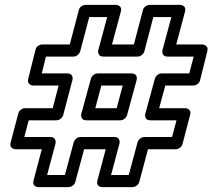

<svg xmlns="http://www.w3.org/2000/svg" viewBox="-20 -745 874 790"><path d="M23.9 -159.2 55.2 -277.8Q57.1 -287.1 65.7 -293.5Q74.2 -299.8 83 -299.8H196.8L221.2 -393.1H117.2Q107.4 -393.1 100.1 -399.9Q92.8 -406.7 96.2 -420.9L126 -540Q127.9 -549.8 136.2 -555.9Q144.5 -562 153.8 -562H267.1L304.2 -703.1Q306.2 -712.4 314.7 -718.8Q323.2 -725.1 332 -725.1H456.1Q465.8 -725.1 473.4 -718.3Q481 -711.4 477.1 -696.8L440.9 -562H530.8L567.9 -703.1Q569.8 -712.4 578.6 -718.8Q587.4 -725.1 596.2 -725.1H720.2Q730 -725.1 737.5 -718.3Q745.1 -711.4 741.2 -696.8L705.1 -562H812Q821.8 -562 829.1 -555.2Q836.4 -548.3 833 -534.2L803.2 -415Q801.3 -405.3 792.7 -399.2Q784.2 -393.1 774.9 -393.1H660.2L634.8 -299.8H741.2Q751 -299.8 758.5 -293.2Q766.1 -286.6 762.2 -272L731 -152.8Q729 -143.6 720.5 -137.2Q711.9 -130.9 703.1 -130.9H588.9L553.2 2.9Q551.3 12.2 542.5 18.6Q533.7 24.9 524.9 24.9H400.9Q391.1 24.9 384 18.3Q377 11.7 380.9 -2.9L415 -130.9H326.2L290 2.9Q288.1 12.2 279.5 18.6Q271 24.9 262.2 24.9H138.2Q128.4 24.9 121.3 18.3Q114.3 11.7 118.2 -2.9L151.9 -130.9H44.9Q35.2 -130.9 27.6 -137.7Q20 -144.5 23.9 -159.2ZM80.1 -181.2H187Q201.7 -181.2 206.3 -171.9Q210.9 -162.6 208 -152.8L173.8 -24.9H247.1L283.2 -159.2Q285.6 -168 293.5 -174.6Q301.3 -181.2 311 -181.2H450.2Q464.8 -181.2 469.5 -171.9Q474.1 -162.6 471.2 -152.8L437 -24.9H509.8L545.9 -159.2Q548.3 -168 556.4 -174.6Q564.5 -181.2 574.2 -181.2H688L706.1 -250H599.1Q584.5 -250 579.8 -259Q575.2 -268.1 578.1 -277.8L617.2 -420.9Q619.6 -429.7 627.4 -436.3Q635.3 -442.9 645 -442.9H758.8L776.9 -512.2H669.9Q655.3 -512.2 650.6 -521.2Q646 -530.3 648.9 -540L685.1 -674.8H610.8L574.2 -534.2Q571.8 -525.4 563.7 -518.8Q555.7 -512.2 545.9 -512.2H405.8Q391.1 -512.2 386.5 -521.2Q381.8 -530.3 384.8 -540L420.9 -674.8H347.2L310.1 -534.2Q307.6 -525.4 299.8 -518.8Q292 -512.2 282.2 -512.2H168.9L151.9 -442.9H256.8Q271.5 -442.9 276.1 -433.8Q280.8 -424.8 277.8 -415L240.2 -272Q237.8 -263.2 229.7 -256.6Q221.7 -250 211.9 -250H98.1ZM314.9 -277.8 354 -420.9Q356.4 -429.7 364.3 -436.3Q372.1 -442.9 381.8 -442.9H521Q535.6 -442.9 540.3 -433.8Q544.9 -424.8 542 -415L502.9 -272Q500.5 -263.2 492.7 -256.6Q484.9 -250 475.1 -250H335.9Q321.3 -250 316.7 -259Q312 -268.1 314.9 -277.8ZM372.1 -299.8H460L484.9 -393.1H397Z"/></svg>

Font: Trueno Bold Outline
Style: Italic
Weight: 700
Width: 6
Designer: Julieta Ulanovsky
Foundry: Julieta Ulanovsky
Version: Version 3.001b | FøM Fix